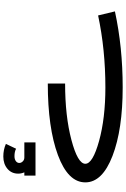

<svg xmlns="http://www.w3.org/2000/svg" viewBox="184 -760 778 1187"><g transform="rotate(-90 573.5 -166.0)"><path d="M287 -405V-336H82V-405H102Q94 -424 94 -443Q94 -484 124 -509.5Q154 -535 200 -535Q242 -535 278 -519L248 -456Q230 -466 202 -466Q183 -466 171.5 -457.5Q160 -449 160 -436Q160 -425 169.5 -415Q179 -405 194 -405ZM1072 51 1097 155Q876 203 627 203Q367 203 203.5 140Q40 77 40 -28Q40 -135 209 -197.5Q378 -260 651 -260V-153Q450 -153 302.5 -114Q155 -75 155 -28Q155 18 296 57Q437 96 627 96Q861 96 1072 51Z"/></g></svg>

Font: Montserrat-Arabic
Style: Regular
Weight: 400
Designer: Mohamed Gaber
Foundry: Kief Type Foundry
Version: Version 5.008;PS 005.008;hotconv 1.0.88;makeotf.lib2.5.64775